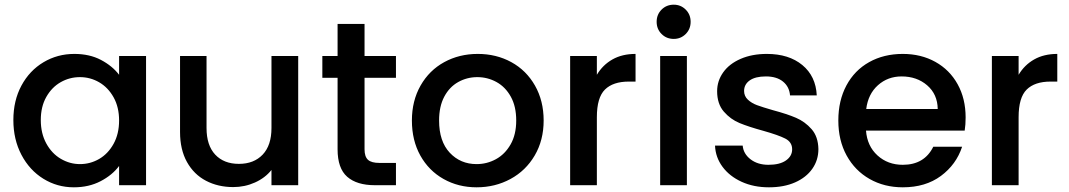

<svg xmlns="http://www.w3.org/2000/svg" viewBox="-20 -790 4560 819"><path d="M37 -278Q37 -361 71.5 -425Q106 -489 165.5 -524.5Q225 -560 297 -560Q362 -560 410.5 -534.5Q459 -509 488 -471V-551H603V0H488V-82Q459 -43 409 -17Q359 9 295 9Q224 9 165 -27.5Q106 -64 71.5 -129.5Q37 -195 37 -278ZM488 -276Q488 -333 464.5 -375Q441 -417 403 -439Q365 -461 321 -461Q277 -461 239 -439.5Q201 -418 177.5 -376.5Q154 -335 154 -278Q154 -221 177.5 -178Q201 -135 239.5 -112.5Q278 -90 321 -90Q365 -90 403 -112Q441 -134 464.5 -176.5Q488 -219 488 -276Z M1252 -551V0H1138V-65Q1111 -31 1067.5 -11.5Q1024 8 975 8Q910 8 858.5 -19Q807 -46 777.5 -99Q748 -152 748 -227V-551H861V-244Q861 -170 898 -130.5Q935 -91 999 -91Q1063 -91 1100.5 -130.5Q1138 -170 1138 -244V-551Z M1535 -458V-153Q1535 -122 1549.5 -108.5Q1564 -95 1599 -95H1669V0H1579Q1502 0 1461 -36Q1420 -72 1420 -153V-458H1355V-551H1420V-688H1535V-551H1669V-458Z M2013 9Q1935 9 1872 -26.5Q1809 -62 1773 -126.5Q1737 -191 1737 -276Q1737 -360 1774 -425Q1811 -490 1875 -525Q1939 -560 2018 -560Q2097 -560 2161 -525Q2225 -490 2262 -425Q2299 -360 2299 -276Q2299 -192 2261 -127Q2223 -62 2157.5 -26.5Q2092 9 2013 9ZM2013 -90Q2057 -90 2095.5 -111Q2134 -132 2158 -174Q2182 -216 2182 -276Q2182 -336 2159 -377.5Q2136 -419 2098 -440Q2060 -461 2016 -461Q1972 -461 1934.5 -440Q1897 -419 1875 -377.5Q1853 -336 1853 -276Q1853 -187 1898.5 -138.5Q1944 -90 2013 -90Z M2526 -471Q2551 -513 2592.5 -536.5Q2634 -560 2691 -560V-442H2662Q2595 -442 2560.5 -408Q2526 -374 2526 -290V0H2412V-551H2526Z M2854 -624Q2823 -624 2802 -645Q2781 -666 2781 -697Q2781 -728 2802 -749Q2823 -770 2854 -770Q2884 -770 2905 -749Q2926 -728 2926 -697Q2926 -666 2905 -645Q2884 -624 2854 -624ZM2910 -551V0H2796V-551Z M3260 9Q3195 9 3143.5 -14.5Q3092 -38 3062 -78.5Q3032 -119 3030 -169H3148Q3151 -134 3181.5 -110.5Q3212 -87 3258 -87Q3306 -87 3332.5 -105.5Q3359 -124 3359 -153Q3359 -184 3329.5 -199Q3300 -214 3236 -232Q3174 -249 3135 -265Q3096 -281 3067.5 -314Q3039 -347 3039 -401Q3039 -445 3065 -481.5Q3091 -518 3139.5 -539Q3188 -560 3251 -560Q3345 -560 3402.5 -512.5Q3460 -465 3464 -383H3350Q3347 -420 3320 -442Q3293 -464 3247 -464Q3202 -464 3178 -447Q3154 -430 3154 -402Q3154 -380 3170 -365Q3186 -350 3209 -341.5Q3232 -333 3277 -320Q3337 -304 3375.5 -287.5Q3414 -271 3442 -239Q3470 -207 3471 -154Q3471 -107 3445 -70Q3419 -33 3371.5 -12Q3324 9 3260 9Z M4099 -289Q4099 -258 4095 -233H3674Q3679 -167 3723 -127Q3767 -87 3831 -87Q3923 -87 3961 -164H4084Q4059 -88 3993.5 -39.5Q3928 9 3831 9Q3752 9 3689.5 -26.5Q3627 -62 3591.5 -126.5Q3556 -191 3556 -276Q3556 -361 3590.5 -425.5Q3625 -490 3687.5 -525Q3750 -560 3831 -560Q3909 -560 3970 -526Q4031 -492 4065 -430.5Q4099 -369 4099 -289ZM3980 -325Q3979 -388 3935 -426Q3891 -464 3826 -464Q3767 -464 3725 -426.5Q3683 -389 3675 -325Z M4325 -471Q4350 -513 4391.5 -536.5Q4433 -560 4490 -560V-442H4461Q4394 -442 4359.5 -408Q4325 -374 4325 -290V0H4211V-551H4325Z"/></svg>

Font: A Bank Premium Med
Style: Regular
Weight: 500
Designer: Ninad Kale (Devanagari), Jonny Pinhorn (Latin), Htun Naung (Myanmar)
Foundry: Indian Type Foundry
Version: 4.004